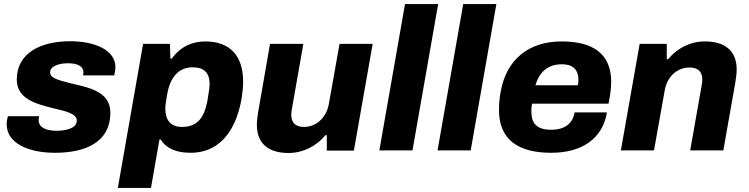

<svg xmlns="http://www.w3.org/2000/svg" viewBox="-20 -744 3705 950"><path d="M252 12C400 12 526 -38 526 -187C526 -296 410 -312 325 -333C273 -347 228 -356 228 -386C228 -416 270 -431 316 -431C364 -431 393 -416 393 -385C393 -382 392 -377 391 -371H545C546 -377 551 -396 551 -412C551 -498 446 -540 328 -540C181 -540 63 -482 63 -350C63 -255 158 -230 241 -209C304 -194 360 -183 360 -147C360 -108 303 -97 259 -97C211 -97 171 -112 171 -150C171 -154 172 -162 174 -169H19C16 -160 13 -143 13 -129C13 -36 119 12 252 12Z M563 186H727L769 -54H775C802 -9 854 12 923 12C1050 12 1142 -74 1175 -253C1180 -285 1183 -314 1183 -340C1183 -472 1114 -539 996 -539C932 -539 873 -514 830 -454H823L821 -527H688ZM881 -116C823 -116 798 -151 798 -207C798 -221 800 -236 807 -276C821 -358 861 -411 933 -411C992 -411 1017 -382 1017 -328C1017 -313 1015 -297 1006 -244C990 -161 956 -116 881 -116Z M1408 13C1479 13 1546 -21 1590 -75H1597V1H1731L1824 -527H1660L1607 -229C1595 -161 1544 -116 1484 -116C1444 -116 1421 -135 1421 -177C1421 -186 1423 -197 1425 -209L1481 -527H1316L1258 -193C1254 -169 1251 -147 1251 -126C1251 -33 1309 13 1408 13Z M1857 0H2021L2148 -724H1984Z M2145 0H2309L2436 -724H2272Z M2707 12C2861 12 2962 -59 2983 -188H2823C2814 -133 2775 -102 2707 -102C2638 -102 2609 -132 2609 -192C2609 -204 2610 -219 2613 -231H2991C3001 -281 3004 -313 3004 -339C3004 -475 2918 -539 2759 -539C2592 -539 2486 -446 2458 -294C2452 -263 2449 -231 2449 -199C2449 -55 2542 12 2707 12ZM2629 -322C2649 -388 2690 -426 2761 -426C2812 -426 2842 -401 2842 -349C2842 -341 2841 -331 2839 -322Z M3052 0H3216L3269 -297C3281 -366 3331 -410 3392 -410C3432 -410 3455 -391 3455 -350C3455 -340 3453 -329 3451 -317L3395 0H3559L3618 -334C3622 -358 3625 -380 3625 -400C3625 -494 3566 -539 3467 -539C3397 -539 3330 -506 3286 -451H3279V-527H3145Z"/></svg>

Font: Archivo ExtraBold
Style: Italic
Weight: 800
Italic angle: -10°
Designer: Hector Gatti
Foundry: Omnibus-Type
Version: Version 2.001